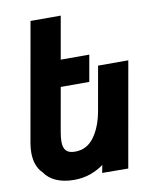

<svg xmlns="http://www.w3.org/2000/svg" viewBox="-89 -875 779 954"><g transform="rotate(-10 300.0 -398.0)"><path d="M59.5 -55.5Q40.5 -73.5 30.8 -100.2Q21 -127 21 -160.5Q21 -184 25.5 -210L131 -806.5H283.5L245.5 -591H389.5L366 -457.5H222L183.5 -240Q178 -209.5 178 -189.5Q178 -158 191.8 -143.2Q205.5 -128.5 237 -128.5Q297 -128.5 333.5 -179Q370 -229.5 384 -309L423 -529.5H575.5L482 0L350.5 -1L358 -40Q328.5 -18 290.5 -4.5Q252.5 9 208 9Q155.5 9 117.8 -7.8Q80 -24.5 59.5 -55.5Z"/></g></svg>

Font: JuliaMono Black
Style: Italic
Weight: 900
Italic angle: -9°
Monospace: yes
Designer: cormullion
Foundry: corm
Version: Version 0.057; ttfautohint (v1.8.4)